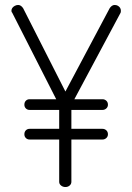

<svg xmlns="http://www.w3.org/2000/svg" viewBox="-20 -752 532 772"><path d="M243 0Q233 0 225.5 -6Q218 -12 218 -21V-191H99Q90 -191 84 -197Q78 -203 78 -212Q78 -222 84 -228Q90 -234 99 -234H218V-310H99Q90 -310 84 -316Q78 -322 78 -331Q78 -341 84 -347Q90 -353 99 -353H206L29 -701Q27 -703 26.5 -705Q26 -707 26 -709Q26 -715 29.5 -720Q33 -725 39.5 -728.5Q46 -732 53 -732Q59 -732 64 -728.5Q69 -725 73 -719L243 -384L421 -719Q425 -725 430 -728.5Q435 -732 441 -732Q448 -732 453.5 -729Q459 -726 462.5 -721Q466 -716 466 -709Q466 -704 465 -701L279 -353H392Q401 -353 407.5 -347Q414 -341 414 -331Q414 -322 407.5 -316Q401 -310 392 -310H267V-234H392Q401 -234 407.5 -228Q414 -222 414 -212Q414 -203 407.5 -197Q401 -191 392 -191H267V-21Q267 -12 260 -6Q253 0 243 0Z"/></svg>

Font: Dosis ExtraLight Light
Style: Regular
Weight: 300
Version: Version 3.001; ttfautohint (v1.8.2)